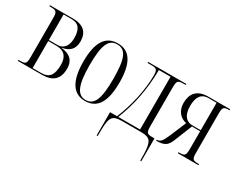

<svg xmlns="http://www.w3.org/2000/svg" viewBox="-96 -967 1978 1601"><g transform="rotate(30 893.0 -167.0)"><path d="M19 0H251C356 0 408 -49 408 -150C408 -224 367 -268 280 -276V-277C351 -290 391 -326 391 -401C391 -484 347 -536 240 -536H19V-526H32C86 -526 96 -518 96 -452V-83C96 -16 87 -10 32 -10H19ZM236 -280H156V-526H232C301 -526 332 -485 332 -399C332 -333 305 -280 236 -280ZM238 -10H156V-270H235C309 -270 347 -230 347 -152C347 -54 317 -10 238 -10Z M669 10C784 10 844 -75 844 -268C844 -451 787 -544 671 -544C551 -544 495 -453 495 -268C495 -78 559 10 669 10ZM670 0C590 0 555 -79 555 -268C555 -458 585 -534 669 -534C755 -534 784 -458 784 -268C784 -80 755 0 670 0Z M899 210H909L910 138C913 23 935 0 1025 0H1203C1296 0 1314 28 1318 146L1319 210H1329V-10H1310C1255 -10 1248 -19 1248 -84V-451C1248 -516 1256 -526 1310 -526H1332V-536H964V-526H1003C1051 -526 1062 -516 1062 -460C1062 -399 1053 -317 1036 -238C1019 -161 995 -82 966 -14H899ZM978 -14C1038 -162 1074 -329 1076 -522H1188V-14Z M1351 0C1432 0 1457 -24 1479 -76L1550 -252H1629V-84C1629 -18 1620 -10 1567 -10H1560V0H1758V-10H1751C1696 -10 1689 -18 1689 -84V-452C1689 -517 1696 -526 1750 -526H1754V-536H1544C1434 -536 1391 -475 1391 -388C1391 -312 1434 -265 1494 -252L1427 -92C1402 -36 1386 -10 1354 -10H1351ZM1551 -262C1478 -262 1451 -319 1451 -393C1451 -473 1478 -526 1551 -526H1629V-262Z"/></g></svg>

Font: Noto Serif Display ExtraCondensed Light
Style: Regular
Weight: 300
Width: 2
Designer: Monotype Design Team
Foundry: Monotype Imaging Inc.
Version: Version 2.009